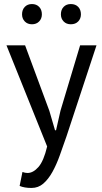

<svg xmlns="http://www.w3.org/2000/svg" viewBox="-20 -724 506 949"><path d="M224 -176 252 -80H257L279 -177L376 -500H457L309 -51Q292 -2 275.5 44Q259 90 239 126Q219 162 194 183.5Q169 205 136 205Q100 205 77 195L91 126Q104 131 116 131Q144 131 170 101.5Q196 72 213 0L12 -500H104ZM89 -653Q89 -676 102.5 -690Q116 -704 138 -704Q160 -704 173.5 -690Q187 -676 187 -653Q187 -632 173.5 -618Q160 -604 138 -604Q116 -604 102.5 -618Q89 -632 89 -653ZM281 -653Q281 -676 294.5 -690Q308 -704 330 -704Q353 -704 366.5 -690Q380 -676 380 -653Q380 -632 366.5 -618Q353 -604 330 -604Q308 -604 294.5 -618Q281 -632 281 -653Z"/></svg>

Font: PTSans
Style: Regular
Weight: 400
Designer: A.Korolkova, O.Umpeleva, V.Yefimov
Foundry: ParaType Ltd
Version: Version 2.003W OFL